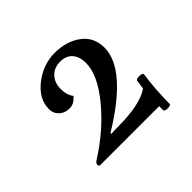

<svg xmlns="http://www.w3.org/2000/svg" viewBox="-97 -777 554 554"><g transform="rotate(-45 179.5 -500.0)"><path d="M227 -588Q227 -613 214 -628Q201 -643 176.5 -643Q152 -643 137 -627Q122 -611 122 -586Q122 -561 134 -546Q120 -528 101 -528Q82 -528 69.5 -539.5Q57 -551 57 -569Q57 -610 96.5 -641Q136 -672 183.5 -672Q231 -672 263.5 -648Q296 -624 296 -581Q296 -493 133 -394L135 -391Q143 -392 161 -392Q253 -392 291 -419L295 -446Q295 -452 308.5 -452Q322 -452 322 -446Q314 -387 314 -334Q314 -328 301 -328Q288 -328 288 -334V-350H49Q42 -350 42 -356Q42 -362 49 -367Q124 -414 175.5 -476.5Q227 -539 227 -588Z"/></g></svg>

Font: Sedan SC
Style: Regular
Weight: 400
Designer: Sebastian Salazar
Foundry: Sebastian Salazar
Version: Version 1.001